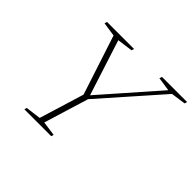

<svg xmlns="http://www.w3.org/2000/svg" viewBox="-155 -886 1090 1090"><g transform="rotate(45 390.0 -341.0)"><path d="M657 -654.5 573 -667 578.5 -682.5H780L775.5 -667L687 -654.5L371 -296.5L288.5 -27L376 -15L371.5 0H156L160 -15L252 -27L334.5 -296.5L217.5 -654.5L132.5 -667L137 -682.5H354L349 -667L255.5 -654.5L366.5 -309.5L353.5 -309Z"/></g></svg>

Font: Newsreader ExtraLight
Style: Italic
Weight: 250
Italic angle: -17°
Designer: Hugues Gentile
Foundry: Production Type
Version: Version 1.003